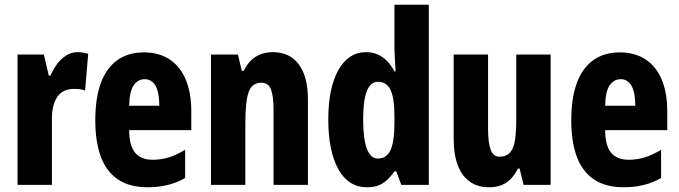

<svg xmlns="http://www.w3.org/2000/svg" viewBox="-20 -780 2865 810"><path d="M307 -560Q317 -560 327.5 -558.5Q338 -557 352 -553L339 -398Q329 -402 317.5 -403.5Q306 -405 291 -405Q268 -405 250.5 -396.5Q233 -388 221.5 -371Q210 -354 204.5 -331Q199 -308 199 -278V0H54V-550H165L186 -461H193Q203 -485 219.5 -508Q236 -531 258.5 -545.5Q281 -560 307 -560Z M587 -559Q651 -559 696 -529Q741 -499 764 -443.5Q787 -388 787 -310V-231H525Q525 -167 549.5 -136.5Q574 -106 624 -106Q660 -106 692 -116Q724 -126 761 -148V-29Q726 -9 687 0.5Q648 10 603 10Q526 10 477 -23.5Q428 -57 405 -120Q382 -183 382 -272Q382 -365 405 -428.5Q428 -492 474 -525.5Q520 -559 587 -559ZM591 -446Q562 -446 544 -420Q526 -394 525 -334H652Q652 -371 645 -396Q638 -421 624 -433.5Q610 -446 591 -446Z M1131 -560Q1202 -560 1240.5 -508.5Q1279 -457 1279 -361V0H1134V-316Q1134 -373 1123.5 -402Q1113 -431 1082 -431Q1044 -431 1029.5 -393Q1015 -355 1015 -258V0H870V-550H984L1000 -481H1008Q1021 -507 1038.5 -524.5Q1056 -542 1079.5 -551Q1103 -560 1131 -560Z M1528 10Q1450 10 1407.5 -66Q1365 -142 1365 -276Q1365 -409 1407.5 -484.5Q1450 -560 1524 -560Q1550 -560 1571.5 -551Q1593 -542 1611 -524.5Q1629 -507 1644 -479H1649Q1647 -514 1645.5 -538Q1644 -562 1644 -578V-760H1789V0H1673L1652 -57H1644Q1628 -34 1611 -19Q1594 -4 1574.5 3Q1555 10 1528 10ZM1574 -111Q1611 -111 1627.5 -147Q1644 -183 1644 -261V-292Q1644 -366 1627.5 -400.5Q1611 -435 1575 -435Q1543 -435 1527.5 -395.5Q1512 -356 1512 -277Q1512 -193 1528 -152Q1544 -111 1574 -111Z M2303 -550V0H2189L2172 -69H2165Q2152 -43 2134.5 -25Q2117 -7 2094.5 1.5Q2072 10 2043 10Q1995 10 1961.5 -14Q1928 -38 1911 -83.5Q1894 -129 1894 -192V-550H2039V-237Q2039 -178 2050 -148.5Q2061 -119 2087 -119Q2117 -119 2132.5 -137.5Q2148 -156 2153 -191Q2158 -226 2158 -274V-550Z M2595 -559Q2659 -559 2704 -529Q2749 -499 2772 -443.5Q2795 -388 2795 -310V-231H2533Q2533 -167 2557.5 -136.5Q2582 -106 2632 -106Q2668 -106 2700 -116Q2732 -126 2769 -148V-29Q2734 -9 2695 0.5Q2656 10 2611 10Q2534 10 2485 -23.5Q2436 -57 2413 -120Q2390 -183 2390 -272Q2390 -365 2413 -428.5Q2436 -492 2482 -525.5Q2528 -559 2595 -559ZM2599 -446Q2570 -446 2552 -420Q2534 -394 2533 -334H2660Q2660 -371 2653 -396Q2646 -421 2632 -433.5Q2618 -446 2599 -446Z"/></svg>

Font: Noto Sans Khmer ExtraCondensed ExtraBold
Style: Regular
Weight: 800
Width: 2
Designer: Danh Hong and the Monotype Design Team
Foundry: Monotype Imaging Inc.
Version: Version 2.004